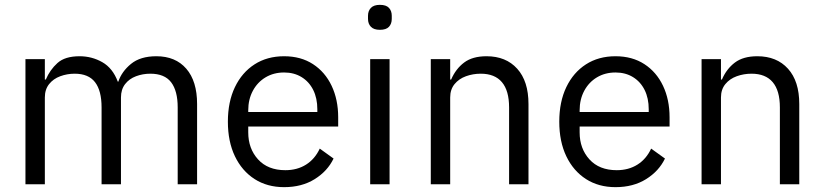

<svg xmlns="http://www.w3.org/2000/svg" viewBox="-20 -760 3397 792"><path d="M165 0H85V-516H165V-432H169Q186 -472 217 -500Q248 -528 308 -528Q359 -528 402 -503.5Q445 -479 466 -423H468Q482 -465 520.5 -496.5Q559 -528 625 -528Q704 -528 748.5 -476.5Q793 -425 793 -331V0H713V-317Q713 -385 686 -420.5Q659 -456 600 -456Q569 -456 541 -445.5Q513 -435 496 -413Q479 -391 479 -358V0H399V-317Q399 -386 372 -421Q345 -456 288 -456Q257 -456 228.5 -445.5Q200 -435 182.5 -413Q165 -391 165 -358Z M1152 12Q1082 12 1030 -21.5Q978 -55 949 -115.5Q920 -176 920 -258Q920 -340 949 -400.5Q978 -461 1030 -494.5Q1082 -528 1152 -528Q1221 -528 1271 -495.5Q1321 -463 1348 -406Q1375 -349 1375 -276V-238H1004V-214Q1004 -147 1044.5 -102.5Q1085 -58 1157 -58Q1206 -58 1242.5 -81Q1279 -104 1299 -147L1356 -106Q1331 -54 1278 -21Q1225 12 1152 12ZM1152 -461Q1109 -461 1075.5 -441Q1042 -421 1023 -385.5Q1004 -350 1004 -305V-298H1289V-309Q1289 -355 1272 -389Q1255 -423 1224 -442Q1193 -461 1152 -461Z M1547 -637Q1522 -637 1510 -649.5Q1498 -662 1498 -682V-695Q1498 -715 1510 -727.5Q1522 -740 1547 -740Q1573 -740 1584.5 -727.5Q1596 -715 1596 -695V-682Q1596 -662 1584.5 -649.5Q1573 -637 1547 -637ZM1507 0V-516H1587V0Z M1837 0H1757V-516H1837V-432H1841Q1860 -476 1894.5 -502Q1929 -528 1987 -528Q2067 -528 2113.5 -476.5Q2160 -425 2160 -331V0H2080V-317Q2080 -386 2050.5 -421Q2021 -456 1963 -456Q1931 -456 1902 -445.5Q1873 -435 1855 -413Q1837 -391 1837 -358Z M2519 12Q2449 12 2397 -21.5Q2345 -55 2316 -115.5Q2287 -176 2287 -258Q2287 -340 2316 -400.5Q2345 -461 2397 -494.5Q2449 -528 2519 -528Q2588 -528 2638 -495.5Q2688 -463 2715 -406Q2742 -349 2742 -276V-238H2371V-214Q2371 -147 2411.5 -102.5Q2452 -58 2524 -58Q2573 -58 2609.5 -81Q2646 -104 2666 -147L2723 -106Q2698 -54 2645 -21Q2592 12 2519 12ZM2519 -461Q2476 -461 2442.5 -441Q2409 -421 2390 -385.5Q2371 -350 2371 -305V-298H2656V-309Q2656 -355 2639 -389Q2622 -423 2591 -442Q2560 -461 2519 -461Z M2954 0H2874V-516H2954V-432H2958Q2977 -476 3011.5 -502Q3046 -528 3104 -528Q3184 -528 3230.5 -476.5Q3277 -425 3277 -331V0H3197V-317Q3197 -386 3167.5 -421Q3138 -456 3080 -456Q3048 -456 3019 -445.5Q2990 -435 2972 -413Q2954 -391 2954 -358Z"/></svg>

Font: IBM Plex Sans Var
Style: Regular
Weight: 400
Designer: Mike Abbink, Paul van der Laan, Pieter van Rosmalen
Foundry: Bold Monday
Version: Version 3.000